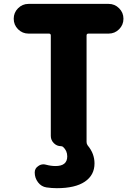

<svg xmlns="http://www.w3.org/2000/svg" viewBox="-20 -775 702 991"><path d="M273.4 196.3Q247.1 196.3 220.2 192.4Q193.4 188.5 176.3 166Q159.2 143.6 159.2 115.2Q159.2 93.8 177.7 82Q189.5 73.2 204.1 73.2Q210 73.2 217.8 75.2Q243.2 82 266.6 82Q327.1 82 327.1 32.2Q327.1 2.9 305.7 -16.6Q300.8 -20.5 294.9 -20.5Q273.4 -20.5 257.8 -36.1Q242.2 -51.8 242.2 -73.2V-591.8Q242.2 -601.6 232.4 -601.6H127Q95.7 -601.6 73.2 -624Q50.8 -646.5 50.8 -678.2Q50.8 -710 73.2 -732.4Q95.7 -754.9 127 -754.9H541Q572.3 -754.9 594.7 -732.4Q617.2 -710 617.2 -678.2Q617.2 -646.5 594.7 -624Q572.3 -601.6 541 -601.6H436.5Q426.8 -601.6 426.8 -591.8V-42Q426.8 -32.2 432.6 -24.4Q467.8 17.6 467.8 68.4Q467.8 128.9 418 162.6Q368.2 196.3 273.4 196.3Z"/></svg>

Font: Gen Jyuu GothicX Heavy
Style: Bold
Weight: 900
Designer: [Source Han Sans]
Ryoko NISHIZUKA  (kana & ideographs); Paul D. Hunt (Latin, Greek & Cyrillic); Wenlong ZHANG  (bopomofo
Version: Version 1.002.20150607